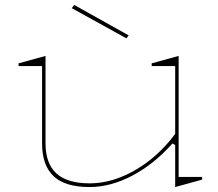

<svg xmlns="http://www.w3.org/2000/svg" viewBox="-20 -741 882 776"><path d="M342 15Q243 15 196.5 -29Q150 -73 150 -162V-474H55V-485L164 -515V-162Q164 -80 208 -40Q252 0 342 0Q404 0 466.5 -24.5Q529 -49 586 -94Q643 -139 688 -200V-474H593V-485L702 -515V-26H797V-15L688 15V-155L677 -161Q602 -77 514.5 -31Q427 15 342 15ZM491 -586 270 -708 280 -721 500 -598Z"/></svg>

Font: Kalnia SemiExpanded Thin
Style: Regular
Weight: 250
Width: 6
Designer: Frida Medrano
Foundry: Frida Medrano
Version: Version 1.105